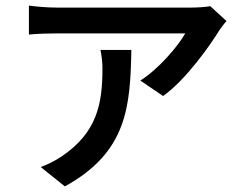

<svg xmlns="http://www.w3.org/2000/svg" viewBox="-20 -577 852 684"><path d="M83 -454C117 -457 150 -458 182 -458H640C614 -412 545 -331 480 -290L561 -235C643 -293 731 -419 762 -470C768 -478 779 -494 787 -502L729 -555C715 -552 681 -550 663 -550H182C150 -550 113 -553 83 -557ZM125 18 211 87C433 -35 444 -197 448 -399H338C342 -378 345 -356 345 -334C345 -205 325 -105 200 -20C173 -2 149 9 125 18Z"/></svg>

Font: GenEiGothic-pro-SemiBold
Style: Regular
Weight: 500
Designer: Ryoko NISHIZUKA (kana & ideographs); Paul D. Hunt (Latin, Greek & Cyrillic); Wenlong ZHANG (bopomofo); Sandoll Communica
Foundry: Adobe Systems Incorporated; o_tamon
Version: Version 1.000.140830